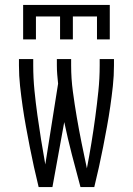

<svg xmlns="http://www.w3.org/2000/svg" viewBox="-20 -760 540 780"><path d="M193 0H137Q127 -41 118 -81.5Q109 -122 101 -163Q93 -204 85.5 -245Q78 -286 72 -327.5Q66 -369 61.5 -410.5Q57 -452 57 -494V-520H115V-494Q115 -443 120 -392.5Q125 -342 132 -292Q139 -242 147 -192Q155 -142 164 -92L216 -420Q214 -439 212.5 -457.5Q211 -476 211 -494V-520H269V-494Q269 -441 276 -388.5Q283 -336 292 -283.5Q301 -231 311.5 -179Q322 -127 333 -76Q343 -128 351.5 -180Q360 -232 367 -284Q374 -336 379.5 -388.5Q385 -441 385 -494V-520H443V-494Q443 -452 438.5 -410.5Q434 -369 428 -327.5Q422 -286 414.5 -245Q407 -204 399 -163Q391 -122 382 -81.5Q373 -41 363 0H307Q289 -66 272 -132Q255 -198 241 -264ZM74 -600V-740H426V-600H374V-693H276V-600H224V-693H126V-600Z"/></svg>

Font: Iosevka Fixed SS04 Light
Style: Regular
Weight: 300
Monospace: yes
Designer: Belleve Invis
Foundry: Belleve Invis
Version: Version 32.5.0